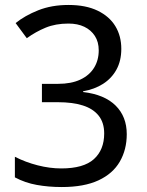

<svg xmlns="http://www.w3.org/2000/svg" viewBox="-20 -744 591 774"><path d="M229 10Q176 10 128.5 1.5Q81 -7 40 -29V-112Q83 -90 132 -77.5Q181 -65 227 -65Q317 -65 358.5 -102.5Q400 -140 400 -206Q400 -250 377.5 -278Q355 -306 313.5 -319Q272 -332 214 -332H149V-406H214Q267 -406 303.5 -423Q340 -440 359 -470.5Q378 -501 378 -541Q378 -575 362.5 -599Q347 -623 320 -636Q293 -649 256 -649Q204 -649 164 -632.5Q124 -616 88 -590L43 -651Q80 -681 134 -702.5Q188 -724 256 -724Q326 -724 373.5 -701Q421 -678 445 -638.5Q469 -599 469 -547Q469 -499 449.5 -463.5Q430 -428 395.5 -406Q361 -384 315 -376V-373Q401 -363 446 -318.5Q491 -274 491 -203Q491 -141 463 -92.5Q435 -44 377 -17Q319 10 229 10Z"/></svg>

Font: hexutelugu05
Style: Book
Weight: 400
Designer: Jelle Bosma - Monotype Design Team
Foundry: Monotype Imaging Inc.
Version: Version 2.003